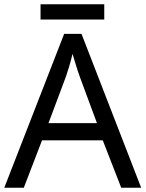

<svg xmlns="http://www.w3.org/2000/svg" viewBox="-20 -875 679 895"><path d="M545 0 459 -221H176L91 0H0L279 -717H360L638 0ZM352 -517Q349 -525 342 -546Q335 -567 328.5 -589.5Q322 -612 318 -624Q311 -593 302 -563.5Q293 -534 287 -517L206 -301H432ZM466 -855V-784H169V-855Z"/></svg>

Font: Noto Sans Manichaean
Style: Regular
Weight: 400
Designer: Monotype Design Team
Foundry: Monotype Imaging Inc.
Version: Version 2.005; ttfautohint (v1.8.4.7-5d5b)